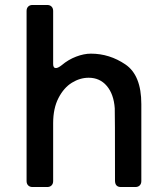

<svg xmlns="http://www.w3.org/2000/svg" viewBox="-20 -753 667 773"><path d="M549 -334V-24Q549 -13 542.5 -6.5Q536 0 525 0H467Q443 0 443 -26Q443 -307 442 -317Q438 -374 410 -407Q382 -440 337 -440Q302 -440 269.5 -420Q237 -400 215.5 -358.5Q194 -317 194 -257V-24Q194 -13 187.5 -6.5Q181 0 170 0H111Q100 0 93.5 -6.5Q87 -13 87 -24V-709Q87 -720 93.5 -726.5Q100 -733 111 -733H170Q181 -733 187.5 -726.5Q194 -720 194 -709V-495Q194 -479 205 -479Q214 -479 229 -491Q255 -513 286.5 -525Q318 -537 346 -537Q421 -537 485 -493.5Q549 -450 549 -334Z"/></svg>

Font: Shippori Gochic B2 Bold
Style: Regular
Weight: 700
Designer: FONTDASU
Foundry: FONTDASU / Google Inc. / but / Adobe
Version: Version 1.130